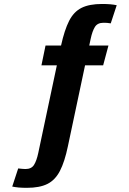

<svg xmlns="http://www.w3.org/2000/svg" viewBox="-20 -726 640 953"><path d="M177 0 283 -500Q300 -577 323 -622.3Q346 -667.7 384.7 -687Q423.3 -706.3 486.7 -706.3Q509.7 -706.3 528 -704.7Q546.3 -703 559.3 -700L529.7 -610Q519.3 -612 511 -612.5Q502.7 -613 493.7 -613Q464 -613 451.2 -592.5Q438.3 -572 430 -533L317 0ZM423 -500 317 0Q301 77 277.5 122.3Q254 167.7 215.3 187Q176.7 206.3 113.3 206.3Q90.3 206.3 72.5 204.7Q54.7 203 40.7 200L70.3 110Q81.3 111 89.3 112Q97.3 113 106.3 113Q136 113 148.8 92.5Q161.7 72 170 33L283 -500ZM185.7 -401.7 206 -500H518.3L492 -401.7Z"/></svg>

Font: Epunda Slab Light
Style: Regular
Weight: 300
Designer: Simon Atzbach
Foundry: typofactur
Version: Version 1.102